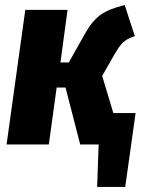

<svg xmlns="http://www.w3.org/2000/svg" viewBox="-20 -571 574 759"><path d="M516 -124 475 168H364L370 0H297L239 -225H204L173 0H6L80 -532H247L219 -324H252L316 -438Q344 -488 377 -512Q410 -536 473 -551L513 -428Q481 -418 465 -402Q449 -386 428 -348L384 -271L428 -124Z"/></svg>

Font: Fira Sans Condensed ExtraBold
Style: Italic
Weight: 800
Width: 3
Italic angle: -8°
Designer: bBox Type GmbH & Carrois Corporate GbR & Edenspiekermann AG
Foundry: bBox Type GmbH & Carrois Corporate GbR & Edenspiekermann AG
Version: Version 4.301